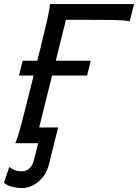

<svg xmlns="http://www.w3.org/2000/svg" viewBox="-28 -719 693 964"><path d="M645 -698.7 623.5 -612.3Q595.7 -617.7 540.3 -618.7Q484.9 -619.6 412.6 -619.6H303.2L148.9 0H48.8Q61.5 -28.8 75.9 -83Q90.3 -137.2 107.9 -208L178.2 -490.2Q195.8 -561.5 208.3 -615.7Q220.7 -669.9 222.7 -698.7ZM263.7 -79.1 217.8 105.5Q204.1 160.2 165.5 192.6Q127 225.1 83 225.1Q57.6 225.1 32.7 218.8Q7.8 212.4 -8.3 198.7L18.6 119.6Q32.2 129.4 46.6 135.3Q61 141.1 81.5 141.1Q102.5 141.1 118.9 127Q135.3 112.8 142.1 85.9L163.6 0H92.8L112.3 -79.1ZM67.4 -339.8 85.9 -414.1H427.7L409.2 -339.8Z"/></svg>

Font: Andika
Style: Italic
Weight: 400
Italic angle: -14°
Designer: Victor Gaultney, Annie Olsen, Julie Remington, Don Collingsworth, Eric Hays, Becca Hirsbrunner
Foundry: SIL International
Version: Version 6.101